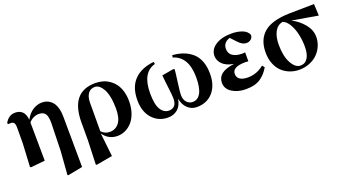

<svg xmlns="http://www.w3.org/2000/svg" viewBox="-58 -1143 3493 1942"><g transform="rotate(-20 1689.0 -171.5)"><path d="M578.1 -356.9 582 189 422.9 220.2 415 213.9 434.1 -36.1 441.9 -334Q442.4 -372.6 436.5 -398.9Q430.7 -425.3 418.2 -439.5Q405.8 -453.6 389.9 -459.2Q374 -464.8 352.1 -464.8Q324.2 -464.8 295.7 -451.7Q267.1 -438.5 245.1 -412.1L249 0L95.2 15.1L86.9 8.8L100.1 -238.8L101.1 -405.8Q101.1 -445.8 90.3 -460.4Q79.6 -475.1 54.2 -475.1Q30.8 -475.1 26.9 -474.1L22 -486.8Q38.1 -518.6 66.2 -538.8Q94.2 -559.1 130.9 -559.1Q233.4 -559.1 244.1 -441.9Q275.4 -502.4 323.2 -532.7Q371.1 -563 420.9 -563Q443.8 -563 464.6 -557.6Q485.4 -552.2 506.3 -537.6Q527.3 -522.9 542.7 -500.5Q558.1 -478 567.9 -441.2Q577.6 -404.3 578.1 -356.9Z M730 -44.9V-234.9Q730 -563 996.6 -563Q1037.6 -563 1075.2 -552.5Q1112.8 -542 1146 -519Q1179.2 -496.1 1203.9 -462.9Q1228.5 -429.7 1242.7 -381.1Q1256.8 -332.5 1256.8 -273.9Q1256.8 -207 1238.3 -151.4Q1219.7 -95.7 1188.2 -59.3Q1156.7 -22.9 1115.5 -2.9Q1074.2 17.1 1027.8 17.1Q932.6 17.1 876 -64L903.8 188L729 219.2L720.7 212.9ZM879.9 -399.9Q879.9 -128.9 878.9 -87.9Q916 -47.9 968.8 -47.9Q1031.2 -47.9 1069.1 -97.2Q1106.9 -146.5 1106.9 -249Q1106.9 -318.4 1095.9 -373Q1085 -427.7 1066.4 -460.7Q1047.9 -493.7 1025.6 -510.7Q1003.4 -527.8 979 -527.8Q932.6 -527.8 907 -493.9Q881.3 -460 879.9 -399.9Z M1821.3 -538.1 1826.2 -562Q1893.6 -556.6 1946.5 -536.4Q1999.5 -516.1 2039.3 -479.7Q2079.1 -443.4 2100.1 -386.5Q2121.1 -329.6 2121.1 -254.9Q2121.1 -128.9 2055.9 -55.9Q1990.7 17.1 1882.3 17.1Q1825.7 17.1 1784.7 -20.8Q1743.7 -58.6 1730.5 -127Q1718.3 -54.2 1675.8 -18.6Q1633.3 17.1 1572.3 17.1Q1470.7 17.1 1404.5 -55.9Q1338.4 -128.9 1338.4 -253.9Q1338.4 -394 1413.6 -470.9Q1488.8 -547.9 1625.5 -562L1630.4 -538.1Q1483.4 -498 1483.4 -274.9Q1483.4 -154.8 1516.8 -100.3Q1550.3 -45.9 1605.5 -45.9Q1643.6 -45.9 1665.5 -70.3Q1687.5 -94.7 1687.5 -146Q1687.5 -181.6 1676 -271.7Q1664.6 -361.8 1662.1 -403.8L1789.1 -425.8L1800.3 -418.9Q1798.3 -389.6 1784.4 -287.1Q1770.5 -184.6 1770.5 -153.8Q1770.5 -103.5 1796.1 -74.7Q1821.8 -45.9 1860.4 -45.9Q1915 -45.9 1946 -100.3Q1977.1 -154.8 1977.1 -267.1Q1977.1 -492.2 1821.3 -538.1Z M2643.1 -151.9 2663.1 -127Q2644 -95.2 2624.5 -72.3Q2605 -49.3 2575.4 -27.3Q2545.9 -5.4 2504.6 5.9Q2463.4 17.1 2411.1 17.1Q2323.7 17.1 2262.9 -22Q2202.1 -61 2202.1 -126Q2202.1 -183.6 2244.6 -217.8Q2287.1 -252 2382.3 -265.1Q2300.3 -279.8 2262.2 -319.3Q2224.1 -358.9 2224.1 -407.2Q2224.1 -477.1 2290 -520Q2356 -563 2462.4 -563Q2525.9 -563 2576.9 -543.7Q2627.9 -524.4 2644 -482.9Q2645.5 -456.5 2625.2 -438.2Q2605 -419.9 2573.2 -419.9Q2532.2 -419.9 2489.3 -465.8L2432.1 -526.9Q2399.4 -519 2378.4 -495.4Q2357.4 -471.7 2357.4 -436Q2357.4 -384.8 2395.3 -359.4Q2433.1 -334 2498 -334Q2508.8 -334 2528.3 -335.9V-240.2Q2505.9 -242.2 2497.1 -242.2Q2355 -242.2 2355 -167Q2355 -127.9 2384.8 -107.9Q2414.6 -87.9 2469.2 -87.9Q2565.9 -87.9 2643.1 -151.9Z M3356 -431.2 3077.1 -479Q3153.3 -440.4 3205.8 -376.5Q3258.3 -312.5 3258.3 -238.8Q3258.3 -187.5 3238.3 -140.9Q3218.3 -94.2 3183.1 -59.3Q3147.9 -24.4 3096.4 -3.7Q3044.9 17.1 2985.8 17.1Q2930.2 17.1 2882.1 -2.2Q2834 -21.5 2798.3 -56.6Q2762.7 -91.8 2742.4 -145Q2722.2 -198.2 2722.2 -263.2Q2722.2 -401.9 2807.9 -475.1Q2893.6 -548.3 3082 -553.2L3350.1 -557.1ZM3010.3 -19Q3061.5 -19 3088.9 -62.7Q3116.2 -106.4 3116.2 -184.1Q3116.2 -251.5 3102.1 -316.7Q3087.9 -381.8 3058.1 -432.6Q3028.3 -483.4 2989.3 -497.1Q2931.2 -483.9 2902.6 -429.9Q2874 -376 2874 -292Q2874 -167 2915 -93Q2956.1 -19 3010.3 -19Z"/></g></svg>

Font: Noto Serif JP Black
Style: Regular
Weight: 900
Designer: Ryoko NISHIZUKA  (kana & ideographs); Frank Grießhammer (Latin, Greek & Cyrillic); Wenlong ZHANG  (bopomofo); Sandoll Co
Foundry: Adobe Systems Incorporated
Version: Version 1.001;PS 1.001;hotconv 16.6.54;makeotf.lib2.5.65590